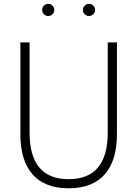

<svg xmlns="http://www.w3.org/2000/svg" viewBox="-20 -972 720 1006"><path d="M339.5 14.5Q215 14.5 150.9 -58Q86.8 -130.5 86.8 -269.5V-750H135V-277.3Q135 -33.2 339.5 -33.2Q544.5 -33.2 544.5 -277.3V-750H592.7V-269.5Q592.7 -130.5 528.4 -58Q464.1 14.5 339.5 14.5ZM446.4 -888.2Q433.2 -888.2 423.9 -897.5Q414.5 -906.8 414.5 -920Q414.5 -933.2 423.9 -942.5Q433.2 -951.8 446.4 -951.8Q459.5 -951.8 468.9 -942.5Q478.2 -933.2 478.2 -920Q478.2 -906.8 468.9 -897.5Q459.5 -888.2 446.4 -888.2ZM232.7 -888.2Q219.5 -888.2 210.2 -897.5Q200.9 -906.8 200.9 -920Q200.9 -933.2 210.2 -942.5Q219.5 -951.8 232.7 -951.8Q245.9 -951.8 255.2 -942.5Q264.5 -933.2 264.5 -920Q264.5 -906.8 255.2 -897.5Q245.9 -888.2 232.7 -888.2Z"/></svg>

Font: Spartan Light
Style: Regular
Weight: 300
Designer: Matt Bailey, Mirko Velimirovic
Foundry: Matt Bailey
Version: Version 1.005